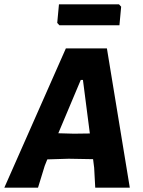

<svg xmlns="http://www.w3.org/2000/svg" viewBox="-43 -869 663 889"><path d="M508 -849 518 -838 510 -752H232L222 -763L230 -849ZM452 -645 558 0H398L393 -92L388 -132L275 -134L176 -131L164 -101L133 0H-23L262 -645ZM331 -499 227 -252 299 -250 373 -251 341 -499Z"/></svg>

Font: Alegreya Sans SC ExtraBold
Style: Italic
Weight: 800
Italic angle: -7°
Designer: Juan Pablo del Peral
Foundry: Huerta Tipografica
Version: Version 2.007